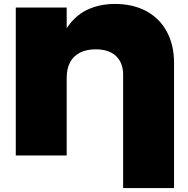

<svg xmlns="http://www.w3.org/2000/svg" viewBox="-20 -788 955 973"><path d="M60 -750H318V0H60ZM562 -768Q655 -768 722.5 -731Q790 -694 826 -626.5Q862 -559 862 -469V165H604V-408Q604 -470 568 -504Q532 -538 465 -538Q418 -538 385 -521Q352 -504 335 -472Q318 -440 318 -394L241 -432Q265 -559 310 -632.5Q355 -706 419 -737Q483 -768 562 -768Z"/></svg>

Font: Unbounded Black
Style: Regular
Weight: 900
Designer: Luke Prowse, Jean-Baptiste Morizot, Fátima Lázaro, Florian Runge
Foundry: NaN
Version: Version 1.701;gftools[0.9.28.dev5+ged2979d]